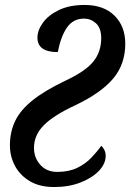

<svg xmlns="http://www.w3.org/2000/svg" viewBox="-20 -744 525 774"><path d="M198 10Q140 10 100.5 -13.5Q61 -37 40.5 -75Q20 -113 20 -158Q20 -212 41 -256Q62 -300 110.5 -339Q159 -378 240 -417Q324 -456 356 -495.5Q388 -535 388 -590Q388 -631 367 -650Q346 -669 319 -669Q275 -669 250 -633Q225 -597 213 -534Q131 -534 131 -592Q131 -622 153 -652.5Q175 -683 217.5 -703.5Q260 -724 321 -724Q398 -724 441.5 -681Q485 -638 485 -568Q485 -485 436 -427Q387 -369 284 -320Q196 -279 156.5 -239Q117 -199 117 -148Q117 -108 142.5 -79.5Q168 -51 211 -51Q257 -51 290.5 -67Q324 -83 347.5 -107.5Q371 -132 388 -156Q394 -152 400 -141Q406 -130 406 -116Q406 -84 379 -55.5Q352 -27 305 -8.5Q258 10 198 10Z"/></svg>

Font: Noto Serif ExtraCondensed SemiBold
Style: Italic
Weight: 600
Width: 2
Italic angle: -12°
Designer: Monotype Design Team
Foundry: Monotype Imaging Inc.
Version: Version 2.013